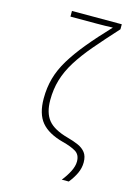

<svg xmlns="http://www.w3.org/2000/svg" viewBox="-140 -837 809 1113"><g transform="rotate(15 265.0 -280.0)"><path d="M345 200Q370 169 386.5 136.5Q403 104 403 76Q403 35 374 17.5Q345 0 294 -13Q204 -37 163 -86.5Q122 -136 122 -228Q122 -293 138 -350Q154 -407 188.5 -464Q223 -521 276 -585.5Q329 -650 403 -728Q380 -727 355.5 -726.5Q331 -726 304 -726H149V-760H448V-730Q375 -650 320.5 -586Q266 -522 230.5 -465Q195 -408 178 -351Q161 -294 161 -229Q161 -152 195.5 -109.5Q230 -67 315 -44Q352 -34 380.5 -21.5Q409 -9 425.5 12.5Q442 34 442 71Q442 105 427 137Q412 169 387 200Z"/></g></svg>

Font: Noto Sans Mono Condensed ExtraLight
Style: Regular
Weight: 200
Width: 3
Designer: Monotype Design Team
Foundry: Monotype Imaging Inc.
Version: Version 2.014; ttfautohint (v1.8.4.7-5d5b)